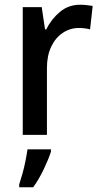

<svg xmlns="http://www.w3.org/2000/svg" viewBox="-20 -569 426 810"><path d="M318 -549Q331 -549 345 -547.5Q359 -546 371 -544L360 -445Q350 -448 337 -449.5Q324 -451 313 -451Q276 -451 245 -430.5Q214 -410 196 -372Q178 -334 178 -282V0H76V-539H156L170 -445H175Q197 -489 233 -519Q269 -549 318 -549ZM195 71Q185 102 164.5 145Q144 188 120 221H61V209Q67 191 74.5 164.5Q82 138 87.5 110Q93 82 96 61H195Z"/></svg>

Font: Noto Sans Sinhala SemiCondensed Medium
Style: Regular
Weight: 500
Width: 4
Designer: Jelle Bosma - Monotype Design Team
Foundry: Monotype Imaging Inc.
Version: Version 2.006; ttfautohint (v1.8.4.7-5d5b)